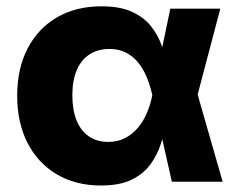

<svg xmlns="http://www.w3.org/2000/svg" viewBox="-20 -568 743 600"><path d="M295.4 11.7Q216.3 11.7 157.2 -23.4Q98.1 -58.6 65.9 -121.6Q33.7 -184.6 33.7 -269Q33.7 -353.5 66.2 -416.3Q98.6 -479 158 -513.7Q217.3 -548.3 297.4 -548.3Q354.5 -548.3 391.6 -531.5Q428.7 -514.6 450.7 -487.5Q472.7 -460.4 484.4 -428.2Q496.1 -396 502 -365.2H551.3L596.7 -275.9L675.8 0H517.1L455.6 -272Q448.7 -303.7 437.3 -329.8Q425.8 -356 409.7 -375Q393.6 -394 371.8 -404.5Q350.1 -415 322.3 -415Q285.6 -415 259.5 -397.9Q233.4 -380.9 219.7 -348.6Q206.1 -316.4 206.1 -270.5Q206.1 -224.6 219.2 -191.9Q232.4 -159.2 257.8 -141.8Q283.2 -124.5 318.4 -124.5Q346.7 -124.5 369.6 -136Q392.6 -147.5 409.7 -167.2Q426.8 -187 438.2 -213.1Q449.7 -239.3 455.6 -269L512.2 -541H668.5L596.7 -269L550.8 -182.1H500Q493.2 -150.9 482.2 -117.2Q471.2 -83.5 450 -54.2Q428.7 -24.9 391.6 -6.6Q354.5 11.7 295.4 11.7Z"/></svg>

Font: Inter 17pt ExtraBold
Style: Regular
Weight: 800
Version: Version 4.001;git-66647c0bb